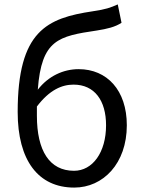

<svg xmlns="http://www.w3.org/2000/svg" viewBox="-20 -836 648 869"><path d="M316 13C447 13 554 -96 554 -269C554 -428 464 -523 336 -523C267 -523 199 -492 151 -430C168 -657 244 -672 419 -698C464 -705 502 -714 530 -733L513 -816C479 -801 460 -794 400 -785C193 -754 60 -697 60 -329C60 -110 153 13 316 13ZM147 -354C204 -429 260 -453 313 -453C408 -453 460 -381 460 -269C460 -146 399 -63 315 -63C204 -63 147 -154 147 -312Z"/></svg>

Font: Noto Sans CJK SC
Style: Regular
Weight: 400
Designer: Ryoko NISHIZUKA 西塚涼子 (kana, bopomofo & ideographs); Paul D. Hunt (Latin, Greek & Cyrillic); Sandoll Communications 산돌커뮤니
Foundry: Adobe
Version: Version 2.004;hotconv 1.0.118;makeotfexe 2.5.65603